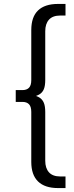

<svg xmlns="http://www.w3.org/2000/svg" viewBox="-20 -762 374 976"><path d="M275 194Q208 194 173.5 160.5Q139 127 139 61V-193Q139 -220 127.5 -232Q116 -244 94 -244H60V-304H94Q116 -304 127.5 -316Q139 -328 139 -355V-609Q139 -676 173.5 -709Q208 -742 275 -742H313V-683H286Q248 -683 229 -662Q210 -641 210 -603V-356Q210 -326 203 -309Q196 -292 181.5 -283Q167 -274 144 -269V-279Q167 -275 181.5 -265.5Q196 -256 203 -239Q210 -222 210 -192V55Q210 93 229 114Q248 135 286 135H313V194Z"/></svg>

Font: MOST Montserrat
Style: Regular
Weight: 400
Designer: Julieta Ulanovsky
Foundry: Julieta Ulanovsky
Version: Version 8.000;March 11, 2024;FontCreator 15.0.0.2926 64-bit